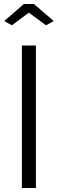

<svg xmlns="http://www.w3.org/2000/svg" viewBox="-20 -937 288 957"><path d="M89 0V-710H159V0ZM1 -832 99 -917H149L248 -832L209 -811L124 -874L39 -811Z"/></svg>

Font: PTCRaleway
Style: Regular
Weight: 400
Designer: Matt McInerney, Pablo Impallari, Rodrigo Fuenzalida
Foundry: Matt McInerney, Pablo Impallari, Rodrigo Fuenzalida
Version: Version 3.000g; ttfautohint (v1.5) -l 8 -r 28 -G 28 -x 14 -D